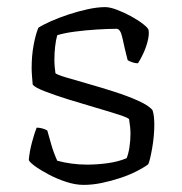

<svg xmlns="http://www.w3.org/2000/svg" viewBox="-20 -520 511 540"><path d="M215 0Q192 0 166 -8.5Q140 -17 116.5 -29.5Q93 -42 78 -53Q63 -64 61 -70Q63 -94 70 -120Q77 -146 83 -161Q92 -161 100 -158.5Q108 -156 113 -153Q118 -135 124.5 -112.5Q131 -90 141 -68Q159 -63 180.5 -60Q202 -57 225 -57Q253 -57 282.5 -61Q312 -65 336 -75Q341 -86 344 -105.5Q347 -125 347 -144Q347 -152 346 -162.5Q345 -173 343 -185Q340 -189 314 -197.5Q288 -206 250 -217Q212 -228 173.5 -240Q135 -252 106.5 -263Q78 -274 72 -282Q71 -294 70 -306Q69 -318 69 -329Q69 -363 74.5 -393Q80 -423 88 -442Q100 -450 122.5 -460Q145 -470 172 -479Q199 -488 226.5 -494Q254 -500 276 -500Q289 -500 309 -492.5Q329 -485 349 -474Q369 -463 383 -452Q397 -441 398 -435Q400 -422 395 -403Q390 -384 382 -367.5Q374 -351 368 -342Q360 -342 351.5 -345Q343 -348 339 -351Q330 -386 324.5 -412.5Q319 -439 308 -439Q285 -439 252.5 -437Q220 -435 190 -431Q160 -427 141 -421Q137 -407 135 -388.5Q133 -370 133 -353Q133 -341 134 -330.5Q135 -320 136 -314Q140 -310 165 -302.5Q190 -295 227 -284.5Q264 -274 301.5 -262Q339 -250 369 -236.5Q399 -223 409 -210Q412 -201 413 -190.5Q414 -180 414 -170Q414 -138 408 -103.5Q402 -69 397 -58Q385 -49 364.5 -38.5Q344 -28 318.5 -19.5Q293 -11 266.5 -5.5Q240 0 215 0Z"/></svg>

Font: Texturina 12pt Thin
Style: Regular
Weight: 250
Designer: Guillermo Torres Carreño
Foundry: Omnibus-Type
Version: Version 1.002